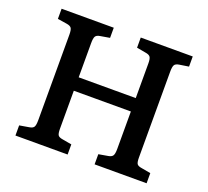

<svg xmlns="http://www.w3.org/2000/svg" viewBox="-120 -848 1080 996"><g transform="rotate(20 420.0 -350.0)"><path d="M58 0V-56L111 -65Q130 -68 136 -78Q142 -88 142 -116V-588Q142 -614 135.5 -623.5Q129 -633 109 -636L58 -644V-700H346V-644L293 -635Q275 -632 269 -622Q263 -612 263 -584V-396H578V-588Q578 -613 571.5 -622.5Q565 -632 545 -635L495 -644V-700H782V-644L730 -636Q711 -633 705 -623Q699 -613 699 -585V-112Q699 -86 705 -77Q711 -68 732 -65L782 -56V0H495V-56L547 -65Q565 -68 571.5 -78Q578 -88 578 -116V-322H263V-112Q263 -86 269 -77Q275 -68 295 -65L346 -56V0Z"/></g></svg>

Font: Literata Medium
Style: Regular
Weight: 500
Designer: Latin by Veronika Burian and Jose Scaglione. Greek by Irene Vlachou. Cyrillic by Vera Evstafieva.
Foundry: TypeTogether
Version: Version 3.103; ttfautohint (v1.8.4.7-5d5b);gftools[0.9.29]